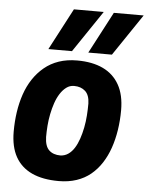

<svg xmlns="http://www.w3.org/2000/svg" viewBox="-55 -835 689 891"><g transform="rotate(5 289.0 -390.0)"><path d="M252 10Q177 10 126.5 -13.5Q76 -37 50 -83.5Q24 -130 24 -201Q24 -248 30.5 -292Q37 -336 50.5 -375.5Q64 -415 85.5 -447.5Q107 -480 136.5 -504.5Q166 -529 204 -542Q242 -555 289 -555Q360 -555 409.5 -531.5Q459 -508 485.5 -461Q512 -414 512 -343Q512 -295 505 -250Q498 -205 484.5 -166Q471 -127 450 -94.5Q429 -62 400.5 -38.5Q372 -15 334.5 -2.5Q297 10 252 10ZM250 -109Q270 -110 286 -121Q302 -132 314 -151Q326 -170 334.5 -195Q343 -220 348.5 -248Q354 -276 356 -305Q358 -334 358 -360Q357 -400 337 -418Q317 -436 285 -436Q265 -436 249 -424Q233 -412 220.5 -392.5Q208 -373 199.5 -348Q191 -323 185.5 -295.5Q180 -268 178 -241Q176 -214 176 -189Q177 -146 196.5 -127.5Q216 -109 250 -109ZM337 -596 439 -790H578L447 -596ZM151 -596 253 -790H392L261 -596Z"/></g></svg>

Font: Georama ExtraCondensed Thin
Style: Bold Italic
Weight: 700
Italic angle: -9°
Version: Version 1.001